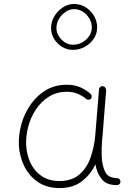

<svg xmlns="http://www.w3.org/2000/svg" viewBox="-20 -930 679 960"><path d="M277.3 -24.9Q339.4 -24.9 377 -57.6Q414.6 -90.3 433.1 -143.3Q451.7 -196.3 456.5 -255.9L475.1 -483.9Q476.1 -490.7 481.4 -495.4Q486.8 -500 494.1 -499Q501 -498.5 506.1 -492.4Q511.2 -486.3 510.7 -479L492.7 -251Q491.7 -238.8 490.2 -227.1Q486.8 -184.6 488.8 -143.1Q491.2 -101.1 505.9 -70.6Q520.5 -40 566.9 -39.1Q581.5 -37.1 582 -22Q582.5 -14.6 577.1 -9.5Q571.8 -4.4 564.5 -4.4Q511.7 -4.4 488 -35.2Q464.4 -65.9 457 -107.9Q432.6 -56.6 388.9 -23.2Q345.2 10.3 277.8 10.3Q214.8 10.3 170.4 -19.5Q126 -49.3 101.6 -98.6Q77.1 -147.9 74.2 -205.6Q72.3 -256.8 87.2 -309.8Q102.1 -362.8 133.1 -407.5Q164.1 -452.1 209.7 -479.2Q255.4 -506.3 314.5 -506.3Q353.5 -506.3 383.3 -492.7Q413.1 -479 433.6 -460Q438.5 -455.1 438.5 -447.3Q438.5 -439.5 433.1 -435.1Q428.2 -430.7 420.4 -431.4Q412.6 -432.1 408.2 -437.5Q393.1 -450.2 369.6 -460.7Q346.2 -471.2 314.9 -471.2Q264.6 -471.2 225.6 -447.3Q186.5 -423.3 160.2 -383.8Q133.8 -344.2 121.3 -297.4Q108.9 -250.5 110.8 -205.1Q113.3 -155.8 132.8 -114.7Q152.3 -73.7 188.7 -49.3Q225.1 -24.9 277.3 -24.9ZM465.8 -793Q465.8 -762.2 449 -736.8Q432.1 -711.4 404.5 -696Q377 -680.7 344.2 -680.7Q315.4 -680.7 290.5 -695.8Q265.6 -710.9 250.5 -735.6Q235.4 -760.3 235.4 -789.6Q235.4 -821.3 251.7 -848.6Q268.1 -876 294.4 -893.1Q320.8 -910.2 350.1 -910.2Q382.3 -910.2 408.7 -893.3Q435.1 -876.5 450.4 -849.9Q465.8 -823.2 465.8 -793ZM439 -793Q439 -828.1 412.6 -856.2Q386.2 -884.3 350.1 -884.3Q328.6 -884.3 308.3 -870.8Q288.1 -857.4 275.1 -835.9Q262.2 -814.5 262.2 -790Q262.2 -757.3 287.4 -731.9Q312.5 -706.5 344.7 -706.5Q383.3 -706.5 411.1 -732.7Q439 -758.8 439 -793Z"/></svg>

Font: Mikhak-FD ExtraLight
Style: Regular
Weight: 200
Designer: Amin Abedi
Version: Version 3.2